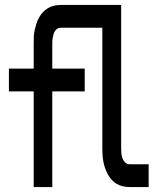

<svg xmlns="http://www.w3.org/2000/svg" viewBox="-20 -755 640 775"><path d="M116 0V-386H16V-478H116V-580Q116 -594 116.5 -607.5Q117 -621 120 -634Q123 -647 127 -659.5Q131 -672 137.5 -684Q144 -696 153.5 -706Q163 -716 174 -722.5Q185 -729 198.5 -732Q212 -735 225 -735H469V-155Q469 -145 470 -135Q471 -125 474.5 -115.5Q478 -106 485.5 -99Q493 -92 503 -92H580V0H503Q489 0 476 -3Q463 -6 451.5 -12.5Q440 -19 431 -29Q422 -39 415.5 -51Q409 -63 404.5 -75.5Q400 -88 397.5 -101Q395 -114 394 -127.5Q393 -141 393 -155V-643H225Q215 -643 207.5 -636Q200 -629 197 -619.5Q194 -610 192.5 -600Q191 -590 191 -580V-478H322V-386H191V0Z"/></svg>

Font: Iosevka SS04 Semibold Extended
Style: Regular
Weight: 600
Width: 7
Monospace: yes
Designer: Belleve Invis
Foundry: Belleve Invis
Version: Version 19.0.0; ttfautohint (v1.8.4)